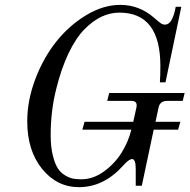

<svg xmlns="http://www.w3.org/2000/svg" viewBox="-20 -750 780 788"><path d="M317.9 -217.8 327.1 -250H526.9L540 -309.1Q545.4 -335.9 520 -335.9H419.9L428.2 -368.2H737.8L730 -335.9H666Q636.7 -335.9 630.9 -309.1L618.2 -250H720.2L710.9 -217.8H610.8L562 12.2H537.1V-56.2Q537.1 -97.2 522 -97.2Q509.3 -97.2 484.9 -69.8Q405.8 18.1 304.2 18.1Q213.4 18.1 152.6 -57.1Q91.8 -132.3 91.8 -252Q91.8 -337.9 124.8 -425Q157.7 -512.2 210.7 -578.9Q263.7 -645.5 333.7 -687.7Q403.8 -730 474.1 -730Q552.2 -730 613.8 -675.8Q632.8 -659.2 640.6 -654.1Q648.4 -648.9 657.2 -648.9Q688 -648.9 701.2 -722.2H724.1L659.2 -412.1H636.2Q638.2 -438.5 638.2 -479Q638.2 -698.2 470.2 -698.2Q432.6 -698.2 397 -681.6Q361.3 -665 326.4 -629.6Q291.5 -594.2 261.2 -531Q231 -467.8 210 -381.8Q188 -293.5 188 -195.8Q188 -147 196.8 -111.8Q205.6 -76.7 217.8 -58.3Q230 -40 248.5 -29.5Q267.1 -19 281.2 -16.6Q295.4 -14.2 314 -14.2Q362.8 -14.2 407.5 -46.9Q452.1 -79.6 480 -125Q507.8 -170.4 519 -217.8Z"/></svg>

Font: Flanker Steampunk
Style: Italic
Weight: 400
Italic angle: -12°
Designer: Alexey Kryukov, Leonardo Di Lena
Foundry: Alexey Kryukov, Leonardo Di Lena
Version: 1.210